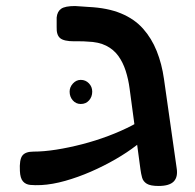

<svg xmlns="http://www.w3.org/2000/svg" viewBox="-20 -608 647 637"><path d="M506 9Q479 9 467 1.5Q455 -6 451.5 -18.5Q448 -31 446 -46L410 -314Q406 -345 397 -373Q388 -401 372.5 -422.5Q357 -444 332 -456.5Q307 -469 270 -470Q259 -471 245.5 -471Q232 -471 226 -471Q192 -471 179.5 -481.5Q167 -492 168 -518V-550Q170 -570 183 -579Q196 -588 229 -588Q239 -587 251.5 -586.5Q264 -586 273 -585Q337 -582 381.5 -563.5Q426 -545 454.5 -513Q483 -481 500 -438.5Q517 -396 524 -346L566 -51Q571 -21 556.5 -6Q542 9 506 9ZM117 6Q96 7 80.5 5.5Q65 4 56 -6.5Q47 -17 46 -41Q44 -78 54 -91.5Q64 -105 91 -105Q125 -105 166.5 -111.5Q208 -118 252.5 -129.5Q297 -141 339.5 -157Q382 -173 418.5 -192Q455 -211 480 -232L483 -172Q464 -150 433 -126Q402 -102 363 -79.5Q324 -57 281.5 -38.5Q239 -20 196.5 -8Q154 4 117 6ZM248 -263Q232 -263 221.5 -275Q211 -287 211 -304Q211 -319 222 -331Q233 -343 248 -343Q264 -343 275 -331.5Q286 -320 286 -304Q286 -287 275.5 -275Q265 -263 248 -263Z"/></svg>

Font: Fredoka Expanded Medium
Style: Regular
Weight: 500
Width: 7
Designer: Ben Nathan
Foundry: Milena B. Brandão, Ben Nathan
Version: Version 2.001